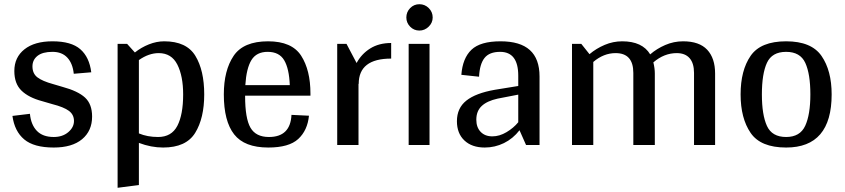

<svg xmlns="http://www.w3.org/2000/svg" viewBox="-20 -688 4011 911"><path d="M417 -135Q417 -67 369.5 -27.5Q322 12 235 12Q141 12 95 -26.5Q49 -65 39 -138L122 -148Q127 -96 155 -67Q183 -38 235 -38Q277 -38 304 -61Q331 -84 331 -114Q331 -144 307 -162Q283 -180 228 -194L180 -208Q116 -225 82 -258Q48 -291 48 -351Q48 -416 96 -454Q144 -492 229 -492Q318 -492 361 -454.5Q404 -417 413 -345L330 -338Q325 -387 299.5 -414.5Q274 -442 229 -442Q182 -442 158 -423Q134 -404 134 -373Q134 -339 157.5 -321Q181 -303 232 -289L276 -276Q350 -256 383.5 -225Q417 -194 417 -135Z M949 -240Q949 -127 906 -57.5Q863 12 754 12Q697 12 639 -10V190L538 203V-480H583L620 -439Q650 -463 686.5 -477.5Q723 -492 759 -492Q865 -492 907 -423Q949 -354 949 -240ZM849 -240Q849 -327 821.5 -381.5Q794 -436 733 -436Q686 -436 639 -403V-55Q679 -38 730 -38Q794 -38 821.5 -91Q849 -144 849 -240Z M1143 -234V-232Q1143 -126 1168.5 -82Q1194 -38 1256 -38Q1358 -38 1363 -143L1446 -139Q1439 -69 1395 -28.5Q1351 12 1253 12Q1140 12 1091 -50.5Q1042 -113 1042 -240Q1042 -354 1088.5 -423Q1135 -492 1252 -492Q1365 -492 1409 -423.5Q1453 -355 1453 -244V-234ZM1144 -284H1355Q1352 -362 1328.5 -402Q1305 -442 1250 -442Q1197 -442 1173 -403Q1149 -364 1144 -284Z M1836 -484V-410Q1682 -410 1682 -290H1681V0H1580V-480H1624L1672 -389Q1695 -432 1736.5 -458Q1778 -484 1836 -484Z M1908 -605Q1908 -631 1926 -649.5Q1944 -668 1970 -668Q1996 -668 2014.5 -649.5Q2033 -631 2033 -605Q2033 -580 2014 -561.5Q1995 -543 1970 -543Q1944 -543 1926 -561.5Q1908 -580 1908 -605ZM2018 0H1919V-480H2018Z M2148 -113Q2148 -175 2192.5 -210.5Q2237 -246 2328 -262L2439 -280V-329Q2439 -442 2353 -442Q2302 -442 2279 -413Q2256 -384 2253 -324L2169 -333Q2175 -412 2217 -452Q2259 -492 2355 -492Q2448 -492 2494 -450.5Q2540 -409 2540 -325V0H2476L2445 -70Q2414 -30 2371 -9Q2328 12 2280 12Q2219 12 2183.5 -21.5Q2148 -55 2148 -113ZM2439 -108V-239L2341 -220Q2291 -209 2265.5 -185Q2240 -161 2240 -120Q2240 -84 2260.5 -62.5Q2281 -41 2316 -41Q2350 -41 2383.5 -61Q2417 -81 2439 -108Z M3373 -339V0H3273V-342Q3273 -388 3252 -412Q3231 -436 3191 -436Q3131 -436 3080 -392Q3087 -364 3087 -339V0H2985V-342Q2985 -436 2901 -436Q2844 -436 2795 -394V0H2694V-480H2738L2777 -431Q2809 -458 2849 -475Q2889 -492 2932 -492Q3028 -492 3065 -430Q3096 -457 3136.5 -474.5Q3177 -492 3221 -492Q3298 -492 3335.5 -452Q3373 -412 3373 -339Z M3494 -240Q3494 -354 3541.5 -423Q3589 -492 3710 -492Q3830 -492 3878 -422.5Q3926 -353 3926 -240Q3926 12 3710 12Q3589 12 3541.5 -57.5Q3494 -127 3494 -240ZM3825 -240Q3825 -337 3801 -389.5Q3777 -442 3710 -442Q3643 -442 3619 -390Q3595 -338 3595 -240Q3595 -143 3619 -90.5Q3643 -38 3710 -38Q3776 -38 3800.5 -91Q3825 -144 3825 -240Z"/></svg>

Font: Arya
Style: Regular
Weight: 400
Designer: Eduardo Rodriguez Tunni, Modular Infotech
Foundry: Eduardo Rodriguez Tunni, Modular Infotech
Version: Version 1.002